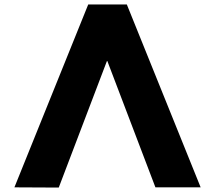

<svg xmlns="http://www.w3.org/2000/svg" viewBox="-20 -845 970 866"><path d="M464 -570 681 0H885L552 -825H378L45 0L245 1L462 -569Z"/></svg>

Font: Sztylet
Style: Bd
Weight: 700
Foundry: Cannot Into Space Fonts, PlusOne Fonts
Version: Version 0.12